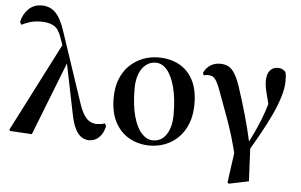

<svg xmlns="http://www.w3.org/2000/svg" viewBox="-63 -917 1933 1232"><g transform="rotate(5 903.0 -301.5)"><path d="M24.6 1 19.2 -6.7 319.3 -592.9 356.9 -478.8 165.6 9.5ZM534.3 16.2Q509.3 16.2 486.2 1.9Q463.2 -12.4 444.8 -48.5Q426.5 -84.7 414.1 -150.9L347.9 -475.3L345.6 -476.9L294.1 -624.8Q275.9 -679.5 244.1 -697.3Q212.4 -715.2 162.6 -715.2Q122.3 -715.2 91.2 -705.7Q60.1 -696.3 37.9 -684L27.4 -701Q38.6 -752.4 72.6 -785.7Q106.7 -819 157.9 -819Q211 -819 246.2 -783.7Q281.5 -748.4 308.2 -666.6L459.4 -214.5Q475.4 -166.7 492.9 -140.3Q510.3 -113.8 531 -102.9Q551.7 -91.9 575.7 -91.9Q586.9 -91.9 601.3 -94Q615.6 -96.2 626.4 -100.7L635.6 -83.9Q626.3 -37.6 599.2 -10.7Q572.1 16.2 534.3 16.2Z M924.2 16.2Q854.5 16.2 796.1 -15.1Q737.6 -46.4 702.9 -109.5Q668.2 -172.7 668.2 -267.9Q668.2 -337.8 689.5 -390.7Q710.7 -443.6 747.8 -479.3Q784.8 -515 832.5 -533.5Q880.2 -551.9 933.6 -551.9Q1008.8 -551.9 1066.3 -520.8Q1123.7 -489.7 1156 -428Q1188.3 -366.2 1188.3 -274.3Q1188.3 -202.9 1167.1 -148.4Q1145.8 -94 1108.9 -57.2Q1072 -20.5 1024.4 -2.1Q976.8 16.2 924.2 16.2ZM941.4 -18.7Q980.5 -18.7 1006.8 -41Q1033.1 -63.3 1047 -103.1Q1060.9 -142.8 1060.9 -193.3Q1060.9 -296.1 1042.3 -368.4Q1023.8 -440.6 991.6 -478.8Q959.5 -517 918.1 -517Q882.5 -517 854.9 -495.1Q827.3 -473.2 812.1 -433.5Q796.9 -393.7 796.9 -341.7Q796.9 -231.8 817.3 -160.1Q837.6 -88.3 870.8 -53.5Q904 -18.7 941.4 -18.7Z M1443.4 208.9 1477.7 -41 1476.8 44.3Q1443.8 -92.4 1405.8 -195.4Q1367.8 -298.3 1343.5 -365.4Q1327 -411 1314.5 -432.4Q1302 -453.7 1288.9 -460.4Q1275.8 -467.1 1256.1 -467.1Q1243.4 -467.1 1231.3 -462.3L1225.5 -479.4Q1240.9 -511.4 1268 -528.8Q1295.2 -546.2 1330.3 -546.2Q1360.3 -546.2 1383.3 -534.8Q1406.3 -523.5 1427.4 -488.5Q1448.6 -453.4 1469.8 -383.5Q1489.8 -323 1514.8 -236.2Q1539.8 -149.4 1561.6 -49.8L1568.3 -47.4L1579.6 189.3L1452.4 215.7ZM1558.2 0.1 1537.8 -26.4Q1565.4 -78.4 1587.4 -125Q1609.4 -171.6 1627 -216.7Q1644.5 -261.7 1658.5 -308.6Q1672.4 -355.5 1683 -407.8L1675.5 -257.3Q1659.3 -322.3 1649.3 -359.4Q1639.4 -396.5 1635.4 -419Q1631.3 -441.4 1631.3 -461.3Q1631.3 -504.2 1649.8 -528.1Q1668.4 -551.9 1701 -551.9Q1718.5 -551.9 1729.6 -546.7Q1740.7 -541.5 1751.6 -530Q1755.8 -514.9 1756.6 -501.9Q1757.5 -489 1757.5 -471.2Q1757.5 -425.4 1739.7 -367.7Q1721.9 -310.1 1692.2 -247.3Q1662.5 -184.6 1627.2 -121.1Q1592 -57.5 1558.2 0.1Z"/></g></svg>

Font: Noto Serif JP
Style: Regular
Weight: 200
Designer: Ryoko NISHIZUKA 西塚涼子 (kana & ideographs); Frank Grießhammer (Latin, Greek & Cyrillic); Wenlong ZHANG 张文龙 (bopomofo); San
Foundry: Adobe
Version: Version 2.001;hotconv 1.1.0;makeotfexe 2.6.0